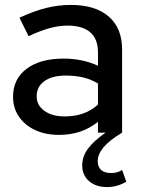

<svg xmlns="http://www.w3.org/2000/svg" viewBox="-20 -539 572 780"><path d="M415 221Q370 221 342 197Q314 173 314 133Q314 97 337 65.5Q360 34 409 0H378V-44Q344 -17 305 -4Q266 9 220 9Q165 9 123 -10.5Q81 -30 57 -65Q33 -100 33 -146Q33 -218 88 -259.5Q143 -301 239 -301Q314 -301 378 -272V-326Q378 -381 346.5 -408Q315 -435 254 -435Q219 -435 181 -424.5Q143 -414 96 -392L59 -467Q117 -494 167 -506.5Q217 -519 268 -519Q367 -519 421.5 -472Q476 -425 476 -338V0Q424 31 400.5 59.5Q377 88 377 116Q377 139 391 151.5Q405 164 432 164Q443 164 455 161Q467 158 476 151L493 199Q477 209 457 215Q437 221 415 221ZM243 -66Q283 -66 316.5 -77.5Q350 -89 378 -114V-200Q349 -217 317.5 -224.5Q286 -232 247 -232Q192 -232 160.5 -209.5Q129 -187 129 -148Q129 -111 160.5 -88.5Q192 -66 243 -66Z"/></svg>

Font: Red Hat Display SemiBold
Style: Regular
Weight: 600
Designer: Pentagram, MCKL
Foundry: Pentagram, MCKL
Version: Version 1.023